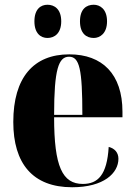

<svg xmlns="http://www.w3.org/2000/svg" viewBox="-20 -779 569 809"><path d="M375 -619C401 -619 431 -638 431 -689C431 -741 401 -759 375 -759C344 -759 317 -741 317 -689C317 -638 344 -619 375 -619ZM180 -619C209 -619 238 -638 238 -689C238 -741 209 -759 180 -759C152 -759 125 -741 125 -689C125 -638 152 -619 180 -619ZM284 10C418 10 479 -50 479 -110C479 -137 462 -154 438 -160C431 -41 392 -4 329 -4C243 -4 208 -77 208 -285H496V-308C496 -467 411 -550 272 -550C122 -550 36 -453 36 -265C36 -91 117 10 284 10ZM327 -295H208C208 -488 227 -540 271 -540C315 -540 327 -488 327 -295Z"/></svg>

Font: Noto Serif Display Condensed Black
Style: Regular
Weight: 900
Width: 3
Designer: Monotype Design Team
Foundry: Monotype Imaging Inc.
Version: Version 2.009